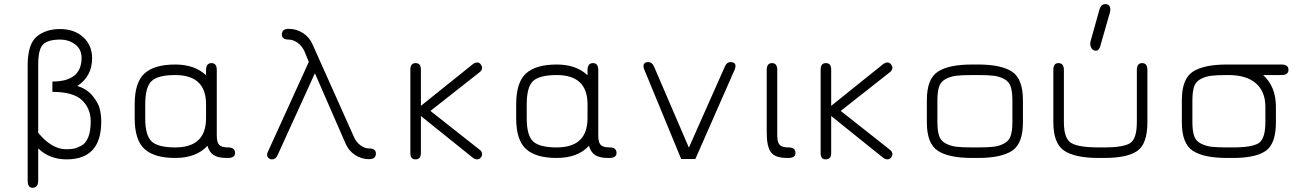

<svg xmlns="http://www.w3.org/2000/svg" viewBox="-20 -761 6291 925"><path d="M164.1 -45.9V108.4Q164.1 143.6 136.7 143.6Q113.3 143.6 113.3 108.4V-450.2Q114.3 -549.8 157.7 -585.4Q201.2 -621.1 269.5 -621.1Q337.9 -621.1 380.9 -582Q423.8 -543 423.8 -480.5Q423.8 -393.6 352.5 -346.7Q398.4 -333 426.3 -298.8Q454.1 -264.6 460.9 -235.4Q467.8 -206.1 467.8 -174.8Q467.8 6.8 300.8 6.8Q218.8 6.8 164.1 -45.9ZM164.1 -450.2V-121.1Q229.5 -42 298.8 -42Q319.3 -42 333.5 -44.4Q347.7 -46.9 370.1 -58.1Q392.6 -69.3 404.8 -99.1Q417 -128.9 417 -175.8Q417 -238.3 375 -278.3Q333 -318.4 232.4 -318.4V-368.2Q373 -368.2 373 -482.4Q373 -523.4 342.3 -546.9Q311.5 -570.3 269.5 -570.3Q213.9 -570.3 189 -548.3Q164.1 -526.4 164.1 -450.2Z M1078.1 0H1071.3Q1031.2 0 1009.8 -13.7Q988.3 -27.3 979.5 -58.6Q925.8 0 824.2 0Q723.6 0 676.3 -43Q628.9 -85.9 628.9 -191.4V-258.8Q628.9 -364.3 676.3 -407.2Q723.6 -450.2 824.2 -450.2Q918 -450.2 972.7 -398.4V-422.9Q972.7 -457 999 -457Q1024.4 -457 1024.4 -423.8V-107.4Q1024.4 -76.2 1035.6 -63.5Q1046.9 -50.8 1078.1 -50.8Q1112.3 -50.8 1112.3 -24.4Q1112.3 0 1078.1 0ZM824.2 -399.4Q741.2 -399.4 710.4 -370.6Q679.7 -341.8 679.7 -258.8V-191.4Q679.7 -108.4 710.4 -79.6Q741.2 -50.8 824.2 -50.8Q972.7 -50.8 972.7 -191.4V-258.8Q972.7 -399.4 824.2 -399.4Z M1644.5 -70.3 1497.1 -408.2 1317.4 -13.7Q1308.6 6.8 1290 6.8Q1281.2 6.8 1273.9 0.5Q1266.6 -5.9 1266.6 -15.6Q1266.6 -19.5 1269.5 -27.3L1467.8 -462.9L1447.3 -512.7Q1435.5 -539.1 1414.1 -554.7Q1392.6 -570.3 1371.1 -570.3Q1337.9 -570.3 1337.9 -594.7Q1337.9 -622.1 1371.1 -622.1Q1408.2 -622.1 1439.9 -601.6Q1471.7 -581.1 1486.3 -545.9L1684.6 -102.5Q1695.3 -77.1 1715.8 -61.5Q1736.3 -45.9 1757.8 -45.9Q1791 -45.9 1791 -21.5Q1791 5.9 1757.8 5.9Q1721.7 5.9 1690.4 -14.6Q1659.2 -35.2 1644.5 -70.3Z M2302.7 -18.6Q2302.7 -9.8 2295.9 -1.5Q2289.1 6.8 2279.3 6.8Q2267.6 6.8 2256.8 -2L2007.8 -202.1V-23.4Q2007.8 6.8 1981.4 6.8Q1957 6.8 1957 -23.4V-425.8Q1957 -457 1982.4 -457Q2007.8 -457 2007.8 -425.8V-251L2255.9 -450.2Q2267.6 -460 2279.3 -460Q2289.1 -460 2295.9 -451.2Q2302.7 -442.4 2302.7 -434.6Q2302.7 -420.9 2288.1 -411.1L2053.7 -226.6L2289.1 -41Q2302.7 -31.2 2302.7 -18.6Z M2916 0H2909.2Q2869.1 0 2847.7 -13.7Q2826.2 -27.3 2817.4 -58.6Q2763.7 0 2662.1 0Q2561.5 0 2514.2 -43Q2466.8 -85.9 2466.8 -191.4V-258.8Q2466.8 -364.3 2514.2 -407.2Q2561.5 -450.2 2662.1 -450.2Q2755.9 -450.2 2810.5 -398.4V-422.9Q2810.5 -457 2836.9 -457Q2862.3 -457 2862.3 -423.8V-107.4Q2862.3 -76.2 2873.5 -63.5Q2884.8 -50.8 2916 -50.8Q2950.2 -50.8 2950.2 -24.4Q2950.2 0 2916 0ZM2662.1 -399.4Q2579.1 -399.4 2548.3 -370.6Q2517.6 -341.8 2517.6 -258.8V-191.4Q2517.6 -108.4 2548.3 -79.6Q2579.1 -50.8 2662.1 -50.8Q2810.5 -50.8 2810.5 -191.4V-258.8Q2810.5 -399.4 2662.1 -399.4Z M3298.8 -49.8 3472.7 -441.4Q3481.4 -461.9 3500 -461.9Q3523.4 -461.9 3523.4 -442.4Q3523.4 -434.6 3519.5 -425.8L3330.1 4.9H3261.7L3084 -425.8Q3080.1 -434.6 3080.1 -441.4Q3080.1 -461.9 3103.5 -461.9Q3121.1 -461.9 3130.9 -440.4Z M3778.3 0H3771.5Q3714.8 0 3694.3 -27.3Q3673.8 -54.7 3673.8 -123V-423.8Q3673.8 -457 3699.2 -457Q3724.6 -457 3724.6 -423.8V-107.4Q3724.6 -76.2 3735.8 -63.5Q3747.1 -50.8 3778.3 -50.8Q3812.5 -50.8 3812.5 -24.4Q3812.5 0 3778.3 0Z M4279.3 -18.6Q4279.3 -9.8 4272.5 -1.5Q4265.6 6.8 4255.9 6.8Q4244.1 6.8 4233.4 -2L3984.4 -202.1V-23.4Q3984.4 6.8 3958 6.8Q3933.6 6.8 3933.6 -23.4V-425.8Q3933.6 -457 3959 -457Q3984.4 -457 3984.4 -425.8V-251L4232.4 -450.2Q4244.1 -460 4255.9 -460Q4265.6 -460 4272.5 -451.2Q4279.3 -442.4 4279.3 -434.6Q4279.3 -420.9 4264.6 -411.1L4030.3 -226.6L4265.6 -41Q4279.3 -31.2 4279.3 -18.6Z M4691.4 0H4663.1Q4550.8 0 4498 -34.7Q4445.3 -69.3 4445.3 -171.9V-278.3Q4445.3 -380.9 4498 -415.5Q4550.8 -450.2 4663.1 -450.2H4691.4Q4803.7 -450.2 4856 -415.5Q4908.2 -380.9 4908.2 -278.3V-171.9Q4908.2 -69.3 4856 -34.7Q4803.7 0 4691.4 0ZM4663.1 -50.8H4691.4Q4741.2 -50.8 4768.1 -54.2Q4794.9 -57.6 4817.9 -69.8Q4840.8 -82 4849.1 -106.4Q4857.4 -130.9 4857.4 -172.9V-277.3Q4857.4 -319.3 4849.1 -343.8Q4840.8 -368.2 4817.9 -380.4Q4794.9 -392.6 4768.1 -396Q4741.2 -399.4 4691.4 -399.4H4663.1Q4613.3 -399.4 4586.4 -396Q4559.6 -392.6 4536.1 -380.4Q4512.7 -368.2 4504.4 -343.8Q4496.1 -319.3 4496.1 -277.3V-172.9Q4496.1 -130.9 4504.4 -106.4Q4512.7 -82 4536.1 -69.8Q4559.6 -57.6 4586.4 -54.2Q4613.3 -50.8 4663.1 -50.8Z M5304.7 -741.2Q5329.1 -741.2 5329.1 -714.8Q5329.1 -708 5328.1 -704.1L5284.2 -550.8Q5277.3 -516.6 5259.8 -516.6Q5248 -516.6 5240.2 -526.4Q5232.4 -536.1 5232.4 -551.8Q5232.4 -557.6 5234.4 -563.5L5277.3 -716.8Q5285.2 -741.2 5304.7 -741.2ZM5299.8 0H5272.5Q5160.2 0 5107.4 -34.7Q5054.7 -69.3 5054.7 -171.9V-423.8Q5054.7 -457 5079.1 -457Q5105.5 -457 5105.5 -423.8V-172.9Q5105.5 -93.8 5140.6 -72.3Q5175.8 -50.8 5272.5 -50.8H5299.8Q5394.5 -50.8 5425.8 -72.3Q5457 -93.8 5457 -172.9V-423.8Q5457 -457 5482.4 -457Q5507.8 -457 5507.8 -423.8V-171.9Q5507.8 -68.4 5459.5 -34.2Q5411.1 0 5299.8 0Z M6153.3 -450.2Q6187.5 -450.2 6187.5 -424.8Q6187.5 -399.4 6153.3 -399.4H6065.4Q6127 -343.8 6127 -246.1V-171.9Q6127 -68.4 6078.1 -34.2Q6029.3 0 5919.9 0H5891.6Q5779.3 0 5726.6 -34.7Q5673.8 -69.3 5673.8 -171.9V-278.3Q5673.8 -380.9 5726.6 -415.5Q5779.3 -450.2 5891.6 -450.2ZM5891.6 -399.4Q5841.8 -399.4 5814.9 -396Q5788.1 -392.6 5764.6 -380.4Q5741.2 -368.2 5732.9 -343.8Q5724.6 -319.3 5724.6 -277.3V-172.9Q5724.6 -130.9 5732.9 -106.4Q5741.2 -82 5764.6 -69.8Q5788.1 -57.6 5814.9 -54.2Q5841.8 -50.8 5891.6 -50.8H5919.9Q6012.7 -50.8 6044.4 -71.8Q6076.2 -92.8 6076.2 -172.9V-246.1Q6076.2 -320.3 6030.3 -359.9Q5984.4 -399.4 5898.4 -399.4Z"/></svg>

Font: Jura
Style: Book
Weight: 400
Version: Version 2.3